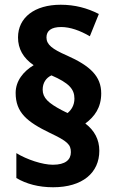

<svg xmlns="http://www.w3.org/2000/svg" viewBox="-20 -784 494 810"><path d="M46 -392C46 -309 94 -270 191 -223C265 -188 279 -174 279 -142C279 -110 256 -89 203 -89C159 -89 93 -111 49 -138V-33C91 -8 143 6 204 6C328 6 399 -55 399 -148C399 -196 378 -234 340 -263C379 -292 407 -330 407 -390C407 -462 361 -506 262 -550C200 -577 176 -596 176 -626C176 -654 196 -670 238 -670C276 -670 318 -655 359 -631L397 -725C348 -750 296 -764 236 -764C126 -764 56 -710 56 -626C56 -578 78 -539 122 -509C79 -483 46 -443 46 -392ZM160 -406C160 -435 175 -456 197 -466C271 -434 294 -408 294 -368C294 -340 281 -320 265 -307L241 -319C184 -349 160 -371 160 -406Z"/></svg>

Font: Noto Sans Oriya Cond Bold
Style: Bold
Weight: 700
Width: 3
Designer: Amélie Bonet and Sol Matas
Foundry: Google LLC
Version: Version 2.006